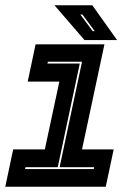

<svg xmlns="http://www.w3.org/2000/svg" viewBox="-28 -708 528 728"><path d="M-8 0 22 -141.5H142L197 -398.5H77L107 -540H368L283 -141.5H403L373 0ZM67 -67H327.5L329 -74H198L283 -474H153.5L152 -467H274.5L191 -74H68.5ZM416 -556H292.5L178.5 -688H322ZM331 -590 284.5 -653H276.5L323.5 -590Z"/></svg>

Font: Tourney Condensed ExtraBold
Style: Italic
Weight: 800
Width: 3
Italic angle: -12°
Designer: Tyler Finck
Foundry: Etcetera Type Co
Version: Version 1.010; ttfautohint (v1.8.3)